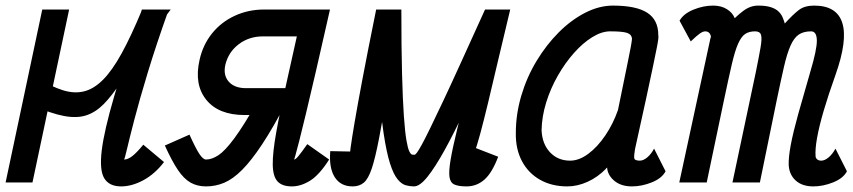

<svg xmlns="http://www.w3.org/2000/svg" viewBox="-27 -652 3047 686"><path d="M89 0H-7L124 -618H220ZM485 -135 559 -73Q526 -30 485 -8Q444 14 406 14Q363 14 345.5 -15Q328 -44 336.5 -114.5Q345 -185 381 -308Q417 -431 480 -618H583Q521 -537 478.5 -471.5Q436 -406 404.5 -358Q373 -310 344 -280.5Q315 -251 281.5 -240Q248 -229 202 -237.5Q156 -246 88 -276L109 -371Q158 -342 198 -329.5Q238 -317 273 -325.5Q308 -334 341 -367Q374 -400 408 -462Q442 -524 481 -618H576Q531 -492 501 -393Q471 -294 453 -224.5Q435 -155 426.5 -118.5Q418 -82 416 -82Q430 -82 446 -94.5Q462 -107 485 -135Z M1135 -618 1117 -522H912Q863 -522 826 -494Q789 -466 778 -420Q770 -383 790.5 -360Q811 -337 852 -337H1068L1050 -241H847Q754 -241 710 -295.5Q666 -350 686 -438Q698 -492 730.5 -532.5Q763 -573 811.5 -595.5Q860 -618 917 -618ZM1016 14Q981 14 964.5 -4Q948 -22 947.5 -64.5Q947 -107 960 -179.5Q973 -252 997.5 -360Q1022 -468 1055 -618H1152Q1123 -490 1102 -398.5Q1081 -307 1066 -245.5Q1051 -184 1042 -148Q1033 -112 1028.5 -97Q1024 -82 1024 -82Q1029 -82 1039 -94Q1049 -106 1071 -137L1149 -82Q1114 -27 1081 -6.5Q1048 14 1016 14ZM892 -288H997Q949 -196 910 -137Q871 -78 838 -45Q805 -12 774 1Q743 14 709 14Q678 14 654 0.5Q630 -13 608.5 -45Q587 -77 562 -132L650 -171Q673 -120 686 -101Q699 -82 709 -82Q730 -82 753.5 -97.5Q777 -113 810 -157.5Q843 -202 892 -288Z M1233 14Q1190 14 1169 -19Q1148 -52 1153 -112L1255 -110Q1255 -103 1250 -95.5Q1245 -88 1237.5 -83Q1230 -78 1223 -78Q1222 -78 1222 -87.5Q1222 -97 1226 -126.5Q1230 -156 1240 -215Q1250 -274 1268.5 -372Q1287 -470 1317 -618H1407Q1407 -480 1409.5 -387Q1412 -294 1416 -237.5Q1420 -181 1425 -151.5Q1430 -122 1435.5 -111Q1441 -100 1446 -99.5Q1451 -99 1454 -99Q1457 -99 1463 -107Q1469 -115 1480.5 -136Q1492 -157 1510 -194Q1528 -231 1555 -288Q1582 -345 1619 -426.5Q1656 -508 1706 -618H1796Q1772 -519 1752.5 -435.5Q1733 -352 1717 -285.5Q1701 -219 1688.5 -173Q1676 -127 1666.5 -102.5Q1657 -78 1650 -78Q1647 -78 1649 -85Q1651 -92 1655 -130L1753 -92Q1731 -34 1703.5 -10Q1676 14 1640 14Q1612 14 1597 7.5Q1582 1 1579 -19.5Q1576 -40 1583 -81.5Q1590 -123 1607 -192.5Q1624 -262 1649 -366.5Q1674 -471 1706 -618H1796Q1753 -521 1711.5 -429Q1670 -337 1632.5 -256.5Q1595 -176 1561.5 -115.5Q1528 -55 1500.5 -20.5Q1473 14 1452 14Q1438 14 1423 10Q1408 6 1393.5 -11.5Q1379 -29 1366.5 -68Q1354 -107 1343.5 -176.5Q1333 -246 1326 -354Q1319 -462 1317 -618H1407Q1379 -454 1360 -341.5Q1341 -229 1327.5 -158.5Q1314 -88 1301.5 -50.5Q1289 -13 1273 0.5Q1257 14 1233 14Z M2310 -121 2351 -40Q2338 -15 2302 -0.5Q2266 14 2231 14Q2192 14 2168 -6Q2144 -26 2142 -54Q2141 -51 2139.5 -51.5Q2138 -52 2139 -50Q2109 -19 2072.5 -2.5Q2036 14 2000 14Q1944 14 1902 -10Q1860 -34 1837.5 -77Q1815 -120 1816 -177Q1816 -244 1835.5 -310Q1855 -376 1890 -434Q1925 -492 1969.5 -536.5Q2014 -581 2064 -606.5Q2114 -632 2163 -632Q2246 -632 2285.5 -606.5Q2325 -581 2325 -527Q2326 -522 2325 -512.5Q2324 -503 2319.5 -480.5Q2315 -458 2306 -414.5Q2297 -371 2281.5 -299.5Q2266 -228 2242 -120Q2238 -97 2239 -87.5Q2240 -78 2259 -78Q2272 -78 2286 -90Q2300 -102 2310 -121ZM2010 -78Q2042 -78 2075 -102.5Q2108 -127 2136 -168.5Q2164 -210 2181 -259Q2201 -358 2215.5 -427.5Q2230 -497 2231 -513Q2230 -529 2213.5 -534.5Q2197 -540 2153 -540Q2123 -540 2089.5 -519.5Q2056 -499 2024 -463Q1992 -427 1966 -381.5Q1940 -336 1924.5 -286Q1909 -236 1908 -187Q1910 -138 1938 -108Q1966 -78 2010 -78Z M2879 14Q2839 14 2816 -7Q2793 -28 2791 -62Q2790 -90 2798.5 -135Q2807 -180 2825 -244.5Q2843 -309 2868 -395Q2892 -475 2891.5 -507.5Q2891 -540 2871 -540Q2844 -540 2827 -528.5Q2810 -517 2797.5 -489Q2785 -461 2774 -413Q2763 -365 2748 -293L2688 0H2590L2673 -392Q2685 -451 2690.5 -483Q2696 -515 2692 -527.5Q2688 -540 2671 -540Q2650 -540 2636 -531Q2622 -522 2610.5 -496.5Q2599 -471 2587.5 -421.5Q2576 -372 2559 -291L2498 0H2400L2510 -509Q2510 -512 2512 -516.5Q2514 -521 2512 -526Q2507 -540 2493 -540Q2485 -540 2474.5 -533Q2464 -526 2441 -504L2401 -578Q2415 -603 2450.5 -617.5Q2486 -632 2521 -632Q2550 -632 2570.5 -619Q2591 -606 2598 -587Q2615 -603 2628.5 -613Q2642 -623 2655 -627.5Q2668 -632 2682 -632Q2709 -632 2726.5 -626.5Q2744 -621 2754 -611.5Q2764 -602 2769 -590.5Q2774 -579 2777 -568Q2807 -601 2827.5 -616.5Q2848 -632 2882 -632Q2963 -632 2982.5 -570Q3002 -508 2958 -384Q2933 -314 2916.5 -258Q2900 -202 2892.5 -160.5Q2885 -119 2887 -93Q2888 -86 2893.5 -82Q2899 -78 2907 -78Q2920 -78 2934 -90Q2948 -102 2958 -121L2999 -40Q2986 -15 2950 -0.5Q2914 14 2879 14Z"/></svg>

Font: Victor Mono Thin
Style: Italic
Weight: 100
Italic angle: -12°
Monospace: yes
Designer: Rune Bjørnerås
Version: Version 1.561;gftools[0.9.30]